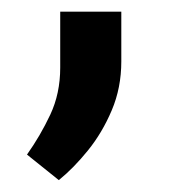

<svg xmlns="http://www.w3.org/2000/svg" viewBox="-20 -127 311 330"><path d="M83.5 -10.7V-106.9H188.5V-21.5Q188.5 23.9 172.1 62.5Q155.8 101.1 131.1 131.6Q106.4 162.1 81.1 182.6L26.4 138.7Q49.3 106.4 66.4 70.1Q83.5 33.7 83.5 -10.7Z"/></svg>

Font: Vazirmatn RD UI FD SemiBold
Style: Regular
Weight: 600
Designer: Saber Rastikerdar
Foundry: Saber Rastikerdar
Version: Version 33.003